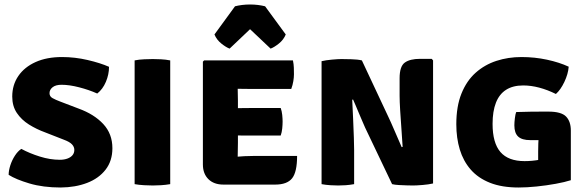

<svg xmlns="http://www.w3.org/2000/svg" viewBox="-20 -820 2609 855"><path d="M18.5 -41.5Q18.5 -60.5 26 -83.8Q33.5 -107 46.5 -127Q59.5 -147 75 -157Q112 -137 157.5 -122.8Q203 -108.5 246.5 -108.5Q265.5 -108.5 280 -113.8Q294.5 -119 302.8 -128.8Q311 -138.5 311 -152.5Q311 -166 300.5 -177.2Q290 -188.5 264 -198L181 -230.5Q142.5 -244.5 109 -265.5Q75.5 -286.5 55 -317Q34.5 -347.5 34.5 -390Q34.5 -442 61.8 -481.8Q89 -521.5 138.8 -543.8Q188.5 -566 256 -566Q313.5 -566 370.2 -552.8Q427 -539.5 465.5 -522.5Q465.5 -488.5 451.5 -455.5Q437.5 -422.5 413 -403.5Q376 -420 332.5 -431.2Q289 -442.5 254 -442.5Q228 -442.5 214.2 -431.5Q200.5 -420.5 200.5 -405Q200.5 -390.5 214 -383Q227.5 -375.5 247.5 -368L330 -336.5Q399 -311.5 439.8 -267.8Q480.5 -224 480.5 -160Q480.5 -103.5 450.2 -64.5Q420 -25.5 367.8 -5.5Q315.5 14.5 250 15Q172 15 111.2 -3Q50.5 -21 18.5 -41.5Z M579.5 -551Q598.5 -555 622.5 -556Q646.5 -557 660.5 -557Q675.5 -557 696.8 -556Q718 -555 738 -551V0Q718 3.5 696.8 4.8Q675.5 6 660.5 6Q646.5 6 622.5 4.8Q598.5 3.5 579.5 0Z M883.5 -545.5 889 -551H1038.5V-425Q1038.5 -409 1039 -398Q1039.5 -387 1039.5 -371.5V-184Q1039.5 -165.5 1039 -153.5Q1038.5 -141.5 1038.5 -123.5V2H975Q932.5 2 908 -22.2Q883.5 -46.5 883.5 -87.5ZM1230 -339Q1235 -325.5 1236.8 -308.2Q1238.5 -291 1238.5 -279Q1238.5 -265 1236.8 -247.8Q1235 -230.5 1230 -216.5H1102Q1090.5 -216.5 1068 -216.5Q1045.5 -216.5 1022.2 -216.8Q999 -217 984.5 -217.5V-337Q999 -337.5 1022.2 -338Q1045.5 -338.5 1068 -338.8Q1090.5 -339 1102 -339ZM1284.5 -551Q1288 -534 1288.5 -518.5Q1289 -503 1289 -489Q1289 -475.5 1286.2 -458.5Q1283.5 -441.5 1277 -424H1102Q1090.5 -424 1068 -424.2Q1045.5 -424.5 1022.2 -425Q999 -425.5 984.5 -426V-551ZM1303 -125.5Q1303 -54 1280.8 -26Q1258.5 2 1205.5 2H986.5V-119.5Q1015.5 -120.5 1033.8 -122Q1052 -123.5 1068.2 -124.5Q1084.5 -125.5 1107.5 -125.5ZM1160.5 -792 1252.5 -666.5Q1243 -643 1221.8 -626Q1200.5 -609 1185 -603.5L1093.5 -690L1002.5 -603.5Q987 -609 965.8 -626Q944.5 -643 935 -666.5L1026.5 -792Q1040 -795.5 1057.5 -797.8Q1075 -800 1093.5 -800Q1112 -800 1129.5 -797.8Q1147 -795.5 1160.5 -792Z M1412 -547.5Q1430.5 -552 1458 -554.5Q1485.5 -557 1500.5 -557Q1516 -557 1544.5 -556.2Q1573 -555.5 1591.5 -551L1555.5 -378.5L1548.5 -375.5Q1550.5 -336 1552.5 -290.2Q1554.5 -244.5 1555.8 -206.8Q1557 -169 1557 -152V0Q1537.5 3.5 1519.5 4.8Q1501.5 6 1486 6Q1472 6 1451.2 4.8Q1430.5 3.5 1412 0ZM1606 -251.5Q1602.5 -259.5 1595 -276.8Q1587.5 -294 1579 -314.2Q1570.5 -334.5 1563 -352.2Q1555.5 -370 1551.5 -378.5L1509 -425L1591.5 -551L1709 -300.5Q1712.5 -293.5 1720.8 -275Q1729 -256.5 1738.5 -234.5Q1748 -212.5 1756.5 -193Q1765 -173.5 1769 -164L1819 -112L1726 0ZM1908.5 -551V-3Q1889 1.5 1861.5 3.8Q1834 6 1819.5 6Q1809.5 6 1792 5.5Q1774.5 5 1756.2 4Q1738 3 1726 0L1766 -164L1773 -166Q1771 -199 1767.8 -243Q1764.5 -287 1762 -328Q1759.5 -369 1759.5 -393.5V-471.5Q1759.5 -524.5 1782.5 -541.2Q1805.5 -558 1851 -558H1902.5Z M2512.5 -523Q2510 -490.5 2493.2 -455.2Q2476.5 -420 2455.5 -401.5Q2418 -420 2381.2 -429.8Q2344.5 -439.5 2310 -439.5Q2264 -439.5 2233.8 -420.2Q2203.5 -401 2188.5 -362.8Q2173.5 -324.5 2173.5 -268.5Q2173.5 -183.5 2208.5 -143Q2243.5 -102.5 2316 -102.5Q2350 -102.5 2383.5 -108.8Q2417 -115 2441 -120.5L2522 -17.5Q2495.5 -9 2454.5 -1.5Q2413.5 6 2369.5 10.5Q2325.5 15 2289.5 15Q2215 15 2162 -6Q2109 -27 2076 -65Q2043 -103 2027.5 -154.2Q2012 -205.5 2012 -266.5Q2012 -346.5 2035 -403.5Q2058 -460.5 2098.2 -496.2Q2138.5 -532 2190.8 -549Q2243 -566 2302 -566Q2361 -566 2415.8 -554.2Q2470.5 -542.5 2512.5 -523ZM2376.5 -146Q2376.5 -180.5 2379.2 -218.2Q2382 -256 2388.5 -278.5L2522 -237.5V-17.5L2376.5 -15.5ZM2278.5 -321Q2314.5 -322.5 2350 -322.8Q2385.5 -323 2422 -323Q2479.5 -323 2500.8 -301Q2522 -279 2522 -238.5V-197Q2479.5 -196 2431.2 -196Q2383 -196 2341.5 -196Q2304.5 -196 2287.5 -211.8Q2270.5 -227.5 2270.5 -262Q2270.5 -275.5 2272.8 -293.5Q2275 -311.5 2278.5 -321Z"/></svg>

Font: Signika SC
Style: Regular
Weight: 300
Designer: Anna Giedryś
Foundry: Anna Giedryś
Version: Version 2.000